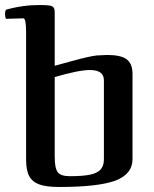

<svg xmlns="http://www.w3.org/2000/svg" viewBox="-34 -733 614 765"><path d="M70 -605V-97Q70 -54 82.5 -31Q95 -8 123 2Q151 12 202 12Q356 12 425 -13Q494 -39 494 -99V-438Q494 -479 471 -496.5Q448 -514 393 -514Q381 -514 351 -512Q323 -509 255.5 -490.5Q188 -472 184 -471V-670Q185 -691 181.5 -699.5Q178 -708 166 -710.5Q154 -713 124 -713Q55 -713 -11 -694Q-14 -685 -14 -677Q-14 -665 -10 -658L59 -660Q70 -660 70 -605ZM324 -454Q380 -454 380 -413V-103Q381 -75 368.5 -59.5Q356 -44 327 -37.5Q298 -31 244 -31Q208 -31 196 -47Q184 -63 184 -108V-426Q280 -454 324 -454Z"/></svg>

Font: Federant
Style: Regular
Weight: 400
Designer: Olexa M. Volochay, Alexei Vanyashin, Otto Ludwig Naegele
Foundry: Cyreal (www.cyreal.org)
Version: Version 1.011; ttfautohint (v1.4.1)